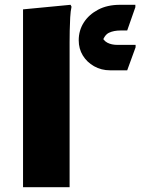

<svg xmlns="http://www.w3.org/2000/svg" viewBox="-20 -780 606 800"><path d="M76 -741 274 -760 278 -752Q274 -734 272.5 -707Q271 -680 270.5 -652Q270 -624 270 -604V0H76ZM308 -612Q308 -653 329 -686Q350 -719 388.5 -739.5Q427 -760 480 -760H544V-750L510 -653H483Q454 -653 434 -643.5Q414 -634 404 -599L401 -635Q410 -611 427.5 -602Q445 -593 469 -593H545V-583L510 -487H439Q402 -487 372 -504Q342 -521 325 -549Q308 -577 308 -612Z"/></svg>

Font: Kufam ExtraBold
Style: Regular
Weight: 800
Designer: Wael Morcos, Artur Schmal
Foundry: Original Type
Version: Version 1.300; ttfautohint (v1.8.3)